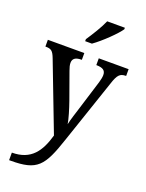

<svg xmlns="http://www.w3.org/2000/svg" viewBox="-181 -852 890 1173"><g transform="rotate(20 264.0 -265.0)"><path d="M220 -619V-606H264C318 -644 397 -721 420 -756V-766H305C286 -721 248 -661 220 -619ZM32 187V236H43C214 236 249 192 313 0L454 -416C474 -478 489 -491 525 -492H528V-536H334V-492H337C376 -491 395 -480 395 -449C395 -436 391 -417 386 -400L326 -206C314 -167 301 -129 293 -93C288 -125 271 -182 253 -233L192 -403C185 -422 181 -437 181 -451C181 -477 197 -492 237 -492H240V-536H3V-492H6C41 -492 53 -482 69 -440L238 1C207 110 157 187 32 187Z"/></g></svg>

Font: Noto Serif Myanmar SemiCondensed Medium
Style: Regular
Weight: 500
Width: 4
Designer: Ben Mitchell and the Monotype Design Team
Foundry: Monotype Imaging Inc.
Version: Version 2.106